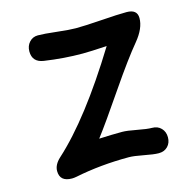

<svg xmlns="http://www.w3.org/2000/svg" viewBox="-87 -601 712 722"><g transform="rotate(-15 269.0 -239.5)"><path d="M470.7 -395Q427.2 -342.8 359.4 -243.7Q280.8 -128.4 244.1 -80.6Q295.4 -83 333.5 -83Q352.5 -83 390.1 -75.7Q427.7 -68.4 446.8 -68.4Q468.3 -68.4 481.7 -54.4Q495.1 -40.5 495.1 -19Q495.1 2.9 481.7 16.6Q468.3 30.3 446.8 30.3Q427.7 30.3 390.1 22.9Q352.5 15.6 333.5 15.6Q223.6 15.6 125 35.6Q114.7 37.6 106.9 37.6Q59.6 37.6 59.6 -3.9Q59.6 -28.3 84 -50.8Q211.4 -166 361.3 -409.7Q296.4 -405.8 267.1 -405.8Q194.8 -405.8 118.7 -417Q75.2 -423.3 75.2 -465.3Q75.2 -486.8 88.4 -501.2Q101.6 -515.6 121.6 -515.6Q145.5 -515.6 193.8 -510Q242.2 -504.4 267.1 -504.4Q300.3 -504.4 366.7 -509Q433.1 -513.7 466.3 -513.7Q507.8 -513.7 507.8 -479.5Q507.8 -439.9 470.7 -395Z"/></g></svg>

Font: YBG Kramawirya
Style: Regular
Weight: 400
Designer: R.S. Wihananto
Foundry: R.S. Wihananto
Version: Version 2.0.1